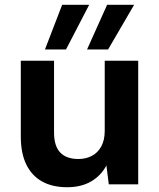

<svg xmlns="http://www.w3.org/2000/svg" viewBox="-20 -771 666 803"><path d="M261 12Q199 12 156 -12Q113 -36 90 -83Q67 -130 67 -200V-517H206V-217Q206 -160 232 -133Q258 -106 308 -106Q339 -106 364 -119Q389 -132 403.5 -158.5Q418 -185 418 -224V-517H558V0H435L425 -79Q403 -37 361.5 -12.5Q320 12 261 12ZM344 -564 428 -751H541L432 -564ZM168 -564 240 -751H353L256 -564Z"/></svg>

Font: DM Sans 11pt ExtraBold
Style: Regular
Weight: 800
Version: Version 4.004;gftools[0.9.30]